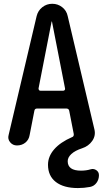

<svg xmlns="http://www.w3.org/2000/svg" viewBox="-20 -750 540 990"><path d="M246.1 -638.7 178.7 -293.9Q178.7 -289.1 181.2 -285.6Q183.6 -282.2 188.5 -282.2H305.7Q310.5 -282.2 313.5 -285.6Q316.4 -289.1 315.4 -293.9L248 -638.7Q248 -639.6 247.1 -639.6Q246.1 -639.6 246.1 -638.7ZM67.4 0Q45.9 0 32.2 -16.6Q18.6 -33.2 24.4 -53.7L168.9 -667Q175.8 -695.3 198.2 -712.9Q220.7 -730.5 249.5 -730.5Q278.3 -730.5 300.8 -712.9Q323.2 -695.3 329.1 -667L466.8 -83Q474.6 -50.8 455.6 -23.4Q436.5 3.9 403.3 14.6Q367.2 26.4 348.1 43.9Q329.1 61.5 329.1 81.1Q329.1 129.9 397.5 129.9Q424.8 129.9 447.3 123Q462.9 118.2 476.6 127.4Q490.2 136.7 490.2 153.3Q490.2 175.8 477.5 192.9Q464.8 210 444.3 213.9Q413.1 219.7 381.8 219.7Q308.6 219.7 268.1 188.5Q227.5 157.2 227.5 99.6Q227.5 56.6 259.3 20Q291 -16.6 351.6 -43Q361.3 -45.9 360.4 -58.6L336.9 -178.7Q335 -189.5 323.2 -190.4H170.9Q159.2 -190.4 157.2 -178.7L132.8 -53.7Q128.9 -29.3 110.8 -14.6Q92.8 0 67.4 0Z"/></svg>

Font: Rounded-X Mgen+ 2m medium
Style: Regular
Weight: 500
Designer: [Source Han Sans]
Ryoko NISHIZUKA  (kana & ideographs); Paul D. Hunt (Latin, Greek & Cyrillic); Wenlong ZHANG  (bopomofo
Version: Version 1.059.20150602